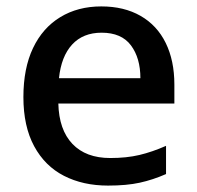

<svg xmlns="http://www.w3.org/2000/svg" viewBox="-20 -569 614 599"><path d="M317 10Q239 10 179.5 -20.5Q120 -51 86.5 -113Q53 -175 53 -266Q53 -356 83 -419Q113 -482 168 -515.5Q223 -549 296 -549Q367 -549 418.5 -519.5Q470 -490 497 -435Q524 -380 524 -305V-246H162Q164 -164 206 -120Q248 -76 324 -76Q375 -76 415 -85.5Q455 -95 498 -114V-26Q457 -8 416 1Q375 10 317 10ZM164 -325H418Q418 -388 388.5 -427.5Q359 -467 297 -467Q239 -467 205 -430Q171 -393 164 -325Z"/></svg>

Font: Noto Sans Symbols Medium
Style: Regular
Weight: 500
Version: Version 2.002